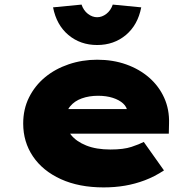

<svg xmlns="http://www.w3.org/2000/svg" viewBox="-20 -806 847 836"><path d="M431 10Q324 10 245 -26Q166 -62 123.5 -125Q81 -188 81 -268Q81 -331 106.5 -382Q132 -433 176 -469.5Q220 -506 279 -526Q338 -546 403 -546Q472 -546 529.5 -525.5Q587 -505 629.5 -468Q672 -431 695 -380Q718 -329 716 -268L715 -224H206L183 -331H554L535 -301V-319Q533 -340 516 -355.5Q499 -371 471 -380Q443 -389 407 -389Q368 -389 336 -377.5Q304 -366 285 -342.5Q266 -319 266 -284Q266 -248 289 -219Q312 -190 355.5 -172.5Q399 -155 461 -155Q518 -155 552.5 -166.5Q587 -178 606 -188L694 -64Q653 -37 610.5 -21Q568 -5 524 2.5Q480 10 431 10ZM403 -610Q330 -610 278 -653.5Q226 -697 211 -774L335 -786Q344 -760 363 -745.5Q382 -731 403 -731Q424 -731 443 -745.5Q462 -760 471 -786L595 -774Q580 -697 528 -653.5Q476 -610 403 -610Z"/></svg>

Font: Lexend Mega Black
Style: Regular
Weight: 900
Version: Version 1.007